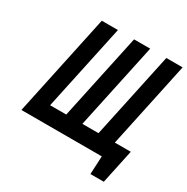

<svg xmlns="http://www.w3.org/2000/svg" viewBox="-183 -859 1116 1144"><g transform="rotate(30 374.5 -287.5)"><path d="M609 -110 586 0H597L591 125H683L733 -110ZM637 -700 511 -110H400L526 -700H415L289 -110H178L304 -700H193L44 0H600L749 -700Z"/></g></svg>

Font: Advent Pro
Style: Italic
Weight: 400
Italic angle: -12°
Designer: VivaRado, Andreas Kalpakidis
Foundry: VivaRado, Andreas Kalpakidis
Version: Version 3.000